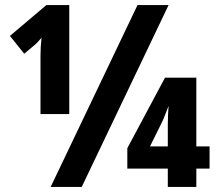

<svg xmlns="http://www.w3.org/2000/svg" viewBox="-20 -734 853 754"><path d="M179 0 520 -714H642L301 0ZM139 -479Q139 -494 139 -512.5Q139 -531 140 -550Q141 -569 143 -586Q137 -579 130.5 -571.5Q124 -564 118 -559L75 -523L19 -593L162 -714H252V-286H139ZM639 0V-72H480V-152L628 -429H751V-159H803V-72H751V0ZM569 -159H639V-247Q639 -266 640 -284Q641 -302 642 -318Q634 -298 627.5 -281Q621 -264 616 -254Z"/></svg>

Font: Noto Sans Display Condensed ExtraBold
Style: Regular
Weight: 800
Width: 3
Designer: Monotype Design Team
Foundry: Monotype Imaging Inc.
Version: Version 2.003